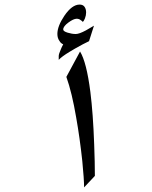

<svg xmlns="http://www.w3.org/2000/svg" viewBox="-20 -767 662 835"><path d="M392.6 -2 345.7 47.9Q345.7 12.7 337.9 -66.4Q327.1 -167 311.5 -254.9Q293 -364.3 268.6 -432.6L328.1 -543Q356.4 -497.1 373 -367.2Q384.8 -273.4 389.6 -138.7Q392.6 -60.5 392.6 -2ZM367.2 -587.9Q366.2 -587.9 339.8 -574.2Q301.8 -553.7 283.2 -542Q249 -521.5 235.4 -506.8V-523.4Q235.4 -532.2 245.1 -553.7Q248 -561.5 254.9 -574.2Q244.1 -579.1 239.3 -587.9Q229.5 -600.6 229.5 -619.1Q229.5 -653.3 259.8 -698.2Q293 -747.1 326.2 -747.1Q340.8 -747.1 347.7 -737.3Q354.5 -727.5 354.5 -712.9Q354.5 -700.2 349.6 -687.5Q344.7 -674.8 339.8 -671.9Q335.9 -676.8 332 -678.7Q324.2 -685.5 313.5 -685.5Q299.8 -685.5 277.3 -668.9Q254.9 -652.3 254.9 -638.7Q254.9 -630.9 273.9 -625Q293 -619.1 309.6 -619.1Q324.2 -619.1 353.5 -634.8Q371.1 -644.5 388.7 -655.3Z"/></svg>

Font: Thabit-Bold
Style: Bold
Weight: 700
Designer: Regenerated by Nadim Shaikli
Foundry: MAK Alagha
Version: 0.01